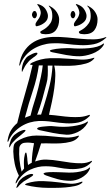

<svg xmlns="http://www.w3.org/2000/svg" viewBox="-20 -905 533 925"><path d="M475 -693Q482 -698 481 -693.5Q480 -689 478 -686Q469 -672 454.5 -662Q440 -652 423.5 -646Q407 -640 391 -637Q375 -634 363 -634Q332 -634 299 -640Q266 -646 233 -653Q231 -653 226 -655Q221 -657 221 -659Q219 -662 224.5 -664Q230 -666 232 -666Q239 -668 250.5 -669.5Q262 -671 275 -672Q288 -673 299.5 -673Q311 -673 319 -673Q341 -671 364.5 -671Q388 -671 409 -673Q430 -675 447.5 -680Q465 -685 475 -693ZM489 -726Q494 -728 492 -725Q490 -722 489 -721Q463 -698 432 -692Q401 -686 367.5 -687.5Q334 -689 298.5 -693.5Q263 -698 227 -696Q206 -695 183 -688Q160 -681 139.5 -668.5Q119 -656 102.5 -636.5Q86 -617 77 -592Q75 -588 74.5 -588Q74 -588 73.5 -589Q73 -590 73 -592Q73 -594 73 -595Q79 -631 95 -656Q111 -681 133 -696.5Q155 -712 181 -719Q207 -726 233 -727Q269 -728 303.5 -724.5Q338 -721 370.5 -718Q403 -715 433 -715.5Q463 -716 489 -726ZM160 -648Q162 -645 154 -638Q146 -631 142 -629Q134 -623 127 -617.5Q120 -612 114 -604Q106 -595 100.5 -586Q95 -577 90 -566Q88 -559 86 -559Q85 -559 85 -566V-573Q87 -588 91 -600Q95 -612 105 -625Q109 -631 118.5 -636.5Q128 -642 137 -646Q146 -650 153 -651Q160 -652 160 -648ZM430 -626Q435 -628 434.5 -625.5Q434 -623 432 -621Q419 -606 394.5 -599Q370 -592 342 -589.5Q314 -587 286.5 -588Q259 -589 241 -589Q247 -569 246.5 -540.5Q246 -512 241.5 -479.5Q237 -447 230 -414Q223 -381 216 -352Q243 -350 269 -346.5Q295 -343 319 -341.5Q343 -340 365 -341.5Q387 -343 408 -351Q413 -353 413 -350Q413 -347 411 -345Q387 -321 358 -315Q329 -309 297 -311Q265 -313 232 -318Q199 -323 166 -322Q145 -321 124 -315Q103 -309 83.5 -297Q64 -285 47.5 -267.5Q31 -250 21 -226Q20 -222 18 -222Q16 -222 16 -225.5Q16 -229 17 -231Q22 -260 34 -279Q46 -298 63 -312Q80 -384 101.5 -456Q123 -528 137 -592Q136 -592 130.5 -592.5Q125 -593 125 -595Q125 -597 128 -599Q131 -601 134 -603Q176 -623 220 -624.5Q264 -626 310 -622Q339 -620 368.5 -618Q398 -616 430 -626ZM210 -589Q211 -564 210 -542Q209 -520 204 -503Q195 -467 184 -428Q173 -389 159 -352Q163 -353 168 -353Q173 -353 178 -353L193 -400Q207 -444 218.5 -491Q230 -538 233 -589ZM167 -590Q159 -530 138 -467Q117 -404 100 -338Q108 -341 114.5 -343.5Q121 -346 127 -348Q132 -368 137 -386.5Q142 -405 147 -419Q149 -425 154 -442Q159 -459 165 -483Q171 -507 177 -535Q183 -563 186 -590ZM399 -318Q404 -322 403.5 -317.5Q403 -313 401 -311Q393 -297 380.5 -286Q368 -275 354 -268.5Q340 -262 325.5 -258.5Q311 -255 300 -256Q269 -258 235 -264.5Q201 -271 170 -278Q168 -279 163.5 -280.5Q159 -282 159 -285Q158 -287 162.5 -289.5Q167 -292 169 -292Q176 -294 186.5 -295Q197 -296 208.5 -297Q220 -298 230.5 -297.5Q241 -297 248 -296Q266 -294 287.5 -294Q309 -294 330.5 -297Q352 -300 370 -305Q388 -310 399 -318ZM421 -130Q423 -131 423 -129Q423 -127 422 -125Q400 -101 373.5 -95Q347 -89 318 -90.5Q289 -92 259 -98Q229 -104 200 -104Q163 -105 124.5 -87Q86 -69 60 -25Q57 -21 56 -21Q55 -21 55.5 -24Q56 -27 56 -28Q60 -39 63.5 -45Q67 -51 71 -59Q57 -87 51 -115.5Q45 -144 44 -175Q44 -198 48 -209Q52 -220 75 -232Q113 -252 156 -252Q199 -252 242 -247Q270 -244 298 -242.5Q326 -241 356 -251Q361 -253 360 -249.5Q359 -246 357 -244Q344 -228 321 -222Q298 -216 272 -214.5Q246 -213 222 -214Q198 -215 184 -214H178Q171 -190 163.5 -168.5Q156 -147 149 -127Q164 -132 177.5 -134.5Q191 -137 206 -136Q235 -135 264 -130Q293 -125 320.5 -121.5Q348 -118 373.5 -118.5Q399 -119 421 -130ZM144 -215Q138 -216 125.5 -217.5Q113 -219 98 -217Q88 -216 81 -209Q74 -202 73 -192Q71 -162 74 -134.5Q77 -107 84 -78L96 -93Q95 -105 95 -119Q95 -133 96.5 -144.5Q98 -156 100 -163Q102 -170 105 -170Q107 -170 108 -165Q109 -160 110 -154Q111 -148 111.5 -142Q112 -136 112 -133Q113 -127 113.5 -121.5Q114 -116 115 -110Q120 -113 124 -116Q128 -119 133 -121Q134 -166 144 -215ZM414 -97Q414 -94 412 -90Q406 -76 395 -65.5Q384 -55 371 -48Q358 -41 344.5 -37.5Q331 -34 321 -34Q286 -34 257.5 -42Q229 -50 201 -60Q199 -61 195 -63Q191 -65 190 -68Q189 -70 194 -72Q199 -74 201 -74Q207 -75 216.5 -75.5Q226 -76 236.5 -76Q247 -76 257 -75.5Q267 -75 274 -75Q291 -74 311 -73.5Q331 -73 349.5 -75.5Q368 -78 384.5 -83Q401 -88 410 -97Q413 -100 414 -97ZM103 -277Q103 -274 96.5 -268Q90 -262 81.5 -255Q73 -248 65.5 -242Q58 -236 56 -234Q48 -226 41 -218.5Q34 -211 29 -200Q24 -191 24 -197.5Q24 -204 25 -207Q27 -215 31.5 -228.5Q36 -242 49 -255Q55 -260 63.5 -265.5Q72 -271 80.5 -274.5Q89 -278 95.5 -279Q102 -280 103 -277ZM377 -29Q378 -25 374 -23Q362 -13 340.5 -8.5Q319 -4 294.5 -2Q270 0 247 0Q224 0 210 0Q185 0 157.5 -3.5Q130 -7 110 -12Q108 -13 104.5 -13.5Q101 -14 101 -16Q101 -18 104.5 -19.5Q108 -21 110 -22Q148 -34 187.5 -32.5Q227 -31 267 -26Q292 -22 317.5 -20Q343 -18 371 -29Q377 -31 377 -29ZM140 -63Q140 -60 133.5 -55.5Q127 -51 119 -46Q111 -41 103.5 -36.5Q96 -32 93 -30Q85 -23 79 -18Q73 -13 67 -5Q62 0 60 0H59V-1Q59 -1 59 -3Q64 -18 69.5 -28Q75 -38 89 -49Q95 -53 103 -57.5Q111 -62 119 -64.5Q127 -67 133 -67Q139 -67 140 -63ZM200 -740Q195 -740 184.5 -741.5Q174 -743 174 -751Q174 -754 183 -758.5Q192 -763 203 -771.5Q214 -780 223 -793.5Q232 -807 232 -828Q232 -854 222 -867Q220 -870 217 -873.5Q214 -877 215 -878Q217 -878 219.5 -876.5Q222 -875 223 -874Q243 -863 254 -845.5Q265 -828 265 -812Q265 -780 249.5 -760Q234 -740 200 -740ZM320 -834Q320 -839 323 -845.5Q326 -852 332 -852Q337 -852 340 -845.5Q343 -839 343 -834Q343 -830 340 -823.5Q337 -817 332 -817Q326 -817 323 -823Q320 -829 320 -834ZM349 -780Q344 -778 340 -778.5Q336 -779 336 -786Q336 -794 342 -801.5Q348 -809 354 -818Q360 -827 362 -838.5Q364 -850 356 -867Q354 -872 349 -878Q344 -884 346 -885Q348 -886 354 -883.5Q360 -881 362 -880Q379 -872 388 -856Q397 -840 397 -828Q397 -809 381.5 -796.5Q366 -784 349 -780ZM386 -740Q381 -740 370.5 -741.5Q360 -743 360 -751Q360 -754 369 -758.5Q378 -763 388.5 -771.5Q399 -780 408 -793.5Q417 -807 417 -828Q417 -853 408 -867Q406 -870 402.5 -873.5Q399 -877 401 -878Q402 -878 405 -876.5Q408 -875 409 -874Q429 -863 439.5 -845.5Q450 -828 450 -812Q450 -780 435 -760Q420 -740 386 -740ZM134 -834Q134 -839 137.5 -845.5Q141 -852 147 -852Q152 -852 155 -845.5Q158 -839 158 -834Q158 -830 155 -823.5Q152 -817 147 -817Q141 -817 137.5 -823Q134 -829 134 -834ZM163 -780Q151 -775 151 -786Q151 -794 157 -801.5Q163 -809 168.5 -818Q174 -827 176 -838.5Q178 -850 170 -867Q168 -872 163 -878Q158 -884 160 -885Q162 -886 168.5 -883.5Q175 -881 177 -880Q194 -872 202.5 -856Q211 -840 211 -828Q211 -809 195.5 -796.5Q180 -784 163 -780Z"/></svg>

Font: mr_AkronimG
Style: Regular
Weight: 400
Version: Version 1.002 April 14, 2020